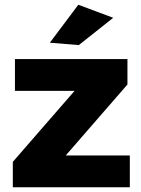

<svg xmlns="http://www.w3.org/2000/svg" viewBox="-20 -789 595 809"><path d="M43 -540H517V-433L257 -134H527V0H34V-107L294 -406H43ZM310 -769 457 -714 312 -599 190 -609Z"/></svg>

Font: Alexandria
Style: Bold
Weight: 700
Designer: Mohamed Gaber
Foundry: Kief Type Foundry
Version: Version 5.100